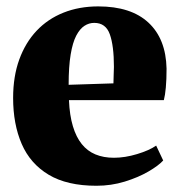

<svg xmlns="http://www.w3.org/2000/svg" viewBox="-20 -569 562 600"><path d="M281.5 11.5Q189.5 11.5 132 -23Q74.5 -57.5 47.8 -119.2Q21 -181 21 -263Q21 -330 40.2 -383Q59.5 -436 94.5 -473Q129.5 -510 178.5 -529.5Q227.5 -549 287 -549Q389.5 -549 444 -498.2Q498.5 -447.5 500.5 -354.5Q500.5 -320 498.2 -295.5Q496 -271 492 -256H195.5Q197.5 -208.5 207.8 -174.5Q218 -140.5 235.5 -118.8Q253 -97 278.2 -86.5Q303.5 -76 336 -76Q370.5 -76 408.5 -87.5Q446.5 -99 468 -114L490 -67.5Q475.5 -51.5 443.8 -33Q412 -14.5 369.8 -1.5Q327.5 11.5 281.5 11.5ZM194.5 -304 334.5 -308.5Q335 -322 335.2 -334.2Q335.5 -346.5 336 -360Q336 -426 323.2 -461.8Q310.5 -497.5 274.5 -497.5Q258 -497.5 243.8 -488.2Q229.5 -479 218.2 -457.5Q207 -436 200.8 -398.5Q194.5 -361 194.5 -304Z"/></svg>

Font: Merriweather 72pt Black
Style: Regular
Weight: 900
Version: Version 2.100